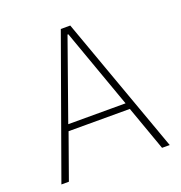

<svg xmlns="http://www.w3.org/2000/svg" viewBox="-127 -807 863 916"><g transform="rotate(-20 305.0 -349.0)"><path d="M541 0 460 -227H149L68 0H30L281 -698H329L580 0ZM306 -662H302L159 -259H450Z"/></g></svg>

Font: IBM Plex Sans KR ExtLt
Style: Regular
Weight: 200
Designer: Mike Abbink; Paul van der Laan; Pieter van Rosmalen; Wujin Sim; Chorong Kim; Dohee Lee;
Foundry: Sandoll Inc.
Version: Version 1.002